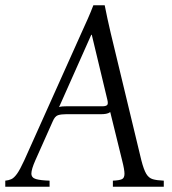

<svg xmlns="http://www.w3.org/2000/svg" viewBox="-47 -708 654 728"><path d="M489 -100Q498 -65 507.5 -49Q517 -33 532.5 -28.5Q548 -24 574 -23V0H381V-23Q405 -24 415 -28.5Q425 -33 425 -49Q425 -65 416 -100L371 -283Q364 -278 355 -276.5Q346 -275 336 -275H204Q184 -275 172.5 -271Q161 -267 153 -248L87 -100Q72 -66 72 -50Q72 -34 89.5 -29Q107 -24 141 -23V0H-27V-23Q-15 -24 -4.5 -28.5Q6 -33 17.5 -49Q29 -65 45 -100L263 -586Q275 -612 286 -637Q297 -662 307 -688H350Q355 -662 360.5 -637Q366 -612 372 -586ZM341 -305Q354 -305 359 -309.5Q364 -314 360 -330L301 -576H299L177 -302Q183 -304 190 -304.5Q197 -305 204 -305Z"/></svg>

Font: Bona Nova
Style: Italic
Weight: 400
Italic angle: -4°
Designer: Mateusz Machalski
Foundry: Capitalics
Version: Version 4.001; ttfautohint (v1.8.3)